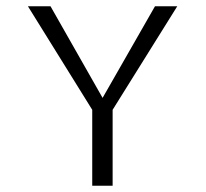

<svg xmlns="http://www.w3.org/2000/svg" viewBox="-20 -596 657 612"><path d="M69 -576 274 -246V-4H339V-246L545 -576H474L307 -284L141 -576Z"/></svg>

Font: Charger Static
Style: 2
Weight: 1000
Designer: Jasper
Foundry: KineticPlasma Fonts/Cannot Into Space Fonts
Version: Version 1.1